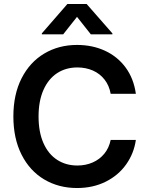

<svg xmlns="http://www.w3.org/2000/svg" viewBox="-20 -945 754 975"><path d="M373 -602.5Q314.5 -602.5 270 -573.5Q225.6 -544.4 200.7 -488.3Q175.8 -432.1 175.8 -353.5Q175.8 -274.4 200.7 -218.3Q225.6 -162.1 270.3 -133.3Q314.9 -104.5 373 -104.5Q415 -104.5 450.4 -119.9Q485.8 -135.3 509.8 -164.6Q533.7 -193.8 542 -234.4H669.9Q660.2 -166 620.8 -110.4Q581.5 -54.7 517.1 -22.5Q452.6 9.8 371.1 9.8Q277.8 9.8 204.3 -33.9Q130.9 -77.6 89.4 -159.9Q47.9 -242.2 47.9 -353.5Q47.9 -465.3 89.6 -547.4Q131.3 -629.4 204.8 -673.1Q278.3 -716.8 371.1 -716.8Q449.2 -716.8 513.2 -687.3Q577.1 -657.7 618.2 -601.8Q659.2 -545.9 669.9 -468.8H542Q534.7 -510.3 511.2 -540.5Q487.8 -570.8 451.9 -586.7Q416 -602.5 373 -602.5ZM371.1 -859.4 300.8 -770.5H192.4V-775.4L322.3 -924.8H419.9L550.8 -775.4V-770.5H441.4Z"/></svg>

Font: Pretendard GOV SemiBold
Style: Regular
Weight: 600
Designer: Base glyphs from Inter by Rasmus Andersson; Hangeul glyphs from Noto Sans CJK(Source Han Sans) by Jang Soo-young and Kan
Foundry: Kil Hyung-jin
Version: Version 1.309